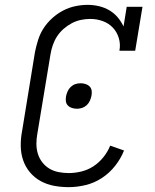

<svg xmlns="http://www.w3.org/2000/svg" viewBox="-20 -763 640 791"><path d="M263 8Q232 8 202.5 2.5Q173 -3 147.5 -17Q122 -31 103.5 -53Q85 -75 75.5 -102.5Q66 -130 65.5 -161Q65 -192 71 -223L124 -548Q129 -573 137 -598.5Q145 -624 159.5 -646.5Q174 -669 195 -688Q216 -707 240 -719.5Q264 -732 290 -737.5Q316 -743 341 -743Q365 -743 388 -737.5Q411 -732 430.5 -720.5Q450 -709 464.5 -692Q479 -675 489 -654L502 -735H567L537 -554H472Q477 -581 469.5 -606Q462 -631 445 -649Q428 -667 403.5 -676Q379 -685 352 -685Q333 -685 313.5 -681Q294 -677 276 -667.5Q258 -658 242 -644Q226 -630 215 -613Q204 -596 197.5 -577Q191 -558 188 -539L134 -213Q130 -192 130 -170.5Q130 -149 136 -129.5Q142 -110 154.5 -94Q167 -78 184 -68Q201 -58 221.5 -54Q242 -50 263 -50Q289 -50 315.5 -56.5Q342 -63 365 -78Q388 -93 406 -115.5Q424 -138 434 -163L491 -143Q478 -110 454.5 -80Q431 -50 399.5 -29.5Q368 -9 332.5 -0.5Q297 8 263 8ZM297 -315Q287 -315 277 -318Q267 -321 260 -328Q253 -335 251.5 -345Q250 -355 252 -366Q254 -376 258.5 -386.5Q263 -397 271.5 -405Q280 -413 290.5 -416.5Q301 -420 312 -420Q322 -420 332 -417Q342 -414 349 -407Q356 -400 357.5 -390Q359 -380 357 -369Q355 -359 350.5 -348.5Q346 -338 337.5 -330Q329 -322 318.5 -318.5Q308 -315 297 -315Z"/></svg>

Font: Iosevka Etoile Light
Style: Italic
Weight: 300
Italic angle: -9°
Designer: Belleve Invis
Foundry: Belleve Invis
Version: Version 22.1.2; ttfautohint (v1.8.4)